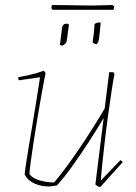

<svg xmlns="http://www.w3.org/2000/svg" viewBox="-20 -737 540 763"><path d="M173 4Q145 4 118.5 -7Q92 -18 78 -43Q78 -50 82.5 -80Q87 -110 94 -152.5Q101 -195 109 -242Q117 -289 123.5 -330.5Q130 -372 134.5 -399.5Q139 -427 139 -430L56 -418Q52 -422 52 -430Q69 -433 98.5 -439.5Q128 -446 154 -456L161 -447Q154 -412 145.5 -364.5Q137 -317 128.5 -266Q120 -215 113 -169Q106 -123 101.5 -89.5Q97 -56 97 -45Q111 -27 139.5 -19.5Q168 -12 195 -12Q215 -35 241 -70Q267 -105 294.5 -145.5Q322 -186 348.5 -228Q375 -270 396 -306L414 -450H430L435 -443Q430 -419 423 -372.5Q416 -326 408.5 -271Q401 -216 395 -163Q389 -110 385 -71Q381 -32 381 -20L459 -101L468 -93L379 6Q369 6 359 -4L392 -268Q366 -224 332.5 -172.5Q299 -121 266 -75Q233 -29 206 0Q198 1 189.5 2.5Q181 4 173 4ZM348 -569Q351 -588 353 -605.5Q355 -623 356 -642Q367 -648 377 -648L380 -645Q378 -623 375.5 -600Q373 -577 371 -572Q370 -570 367.5 -566Q365 -562 364 -561Q361 -561 356.5 -563Q352 -565 348 -569ZM218 -558 227 -630Q228 -632 230 -635Q232 -638 233 -640Q239 -643 248 -643L254 -639Q253 -633 251 -617.5Q249 -602 247 -587Q245 -572 244 -569Q242 -566 237.5 -562Q233 -558 230 -556Q224 -556 218 -558ZM188 -698 184 -705 186 -717Q210 -717 242.5 -716.5Q275 -716 304 -715.5Q333 -715 344 -715L427 -717L434 -711L431 -698Z"/></svg>

Font: Labrada Thin
Style: Italic
Weight: 100
Italic angle: -7°
Designer: Mercedes Jáuregui
Foundry: Omnibus-Type Team
Version: Version 1.000; ttfautohint (v1.8.4.7-5d5b)